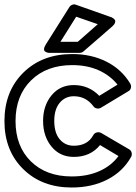

<svg xmlns="http://www.w3.org/2000/svg" viewBox="-22 -813 613 864"><path d="M-2 -268.1Q-2 -402.3 83 -486.1Q168 -569.8 303.2 -569.8Q389.2 -569.8 457.3 -535.4Q525.4 -501 564 -437Q569.3 -427.7 567.1 -417.7Q564.9 -407.7 556.2 -402.8L432.1 -328.1Q423.8 -323.2 414.1 -325Q404.3 -326.7 398.9 -334Q365.2 -379.9 310.1 -379.9Q271.5 -379.9 246.8 -350.6Q222.2 -321.3 222.2 -269Q222.2 -215.3 246.6 -186.3Q271 -157.2 310.1 -157.2Q372.1 -157.2 397.9 -205.1Q403.3 -214.4 413.3 -217Q423.3 -219.7 433.1 -214.8L559.1 -141.1Q567.9 -136.2 570.3 -126Q572.8 -115.7 567.9 -106.9Q531.2 -41 461.4 -5.1Q391.6 30.8 300.8 30.8Q166.5 30.8 82.3 -52.2Q-2 -135.3 -2 -268.1ZM47.9 -268.1Q47.9 -154.8 116.9 -86.9Q186 -19 300.8 -19Q371.6 -19 425.3 -43Q479 -66.9 511.2 -110.8L428.2 -160.2Q384.8 -106.9 310.1 -106.9Q248 -106.9 210 -153.1Q171.9 -199.2 171.9 -269Q171.9 -337.9 210 -384Q248 -430.2 310.1 -430.2Q377.9 -430.2 424.8 -381.8L506.8 -432.1Q473.1 -474.1 421.4 -497.1Q369.6 -520 303.2 -520Q187.5 -520 117.7 -451.2Q47.9 -382.3 47.9 -268.1ZM184.1 -612.8 290 -780.8Q294.4 -788.1 303 -791.5Q311.5 -794.9 318.8 -792L475.1 -736.8Q477.1 -736.3 479.7 -735.4Q482.4 -734.4 487.8 -730.5Q493.2 -726.6 495.6 -722.2Q498 -717.8 495.4 -710.2Q492.7 -702.6 482.9 -693.8L353 -581.1Q345.7 -575.2 336.9 -575.2H205.1Q205.1 -575.7 200.4 -575.2Q195.8 -574.7 190.2 -576.7Q184.6 -578.6 180.2 -581.8Q175.8 -585 176.3 -593Q176.8 -601.1 184.1 -612.8ZM250 -625H328.1L418 -704.1L320.8 -737.8Z"/></svg>

Font: Trueno Bold Outline
Style: Regular
Weight: 700
Width: 6
Designer: Julieta Ulanovsky
Foundry: Julieta Ulanovsky
Version: Version 3.001b | FøM Fix